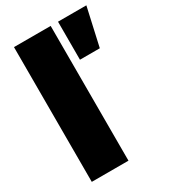

<svg xmlns="http://www.w3.org/2000/svg" viewBox="-197 -903 880 997"><g transform="rotate(-30 243.0 -404.0)"><path d="M316 -808H486L435 -580H316ZM52 -808H272V0H52Z"/></g></svg>

Font: Encode Sans Normal
Style: Black
Weight: 900
Designer: Pablo Impallari, Andres Torresi
Foundry: Pablo Impallari, Andres Torresi
Version: Version 1.000; ttfautohint (v1.00) -l 8 -r 50 -G 200 -x 14 -